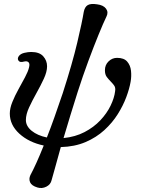

<svg xmlns="http://www.w3.org/2000/svg" viewBox="-20 -743 719 979"><path d="M171 213Q141 204 133.5 186.5Q126 169 135 150Q149 124 166 86.5Q183 49 203 -1Q127 -17 78.5 -61.5Q30 -106 30 -164Q30 -191 43 -223Q56 -255 74 -287.5Q92 -320 107.5 -349Q123 -378 128 -399Q133 -418 125.5 -425.5Q118 -433 102 -429Q82 -423 74.5 -433.5Q67 -444 76 -457Q85 -469 104 -473.5Q123 -478 139 -478Q181 -478 200.5 -456Q220 -434 220 -405Q220 -377 203.5 -341.5Q187 -306 166 -268.5Q145 -231 128.5 -195.5Q112 -160 112 -131Q112 -100 141.5 -76Q171 -52 219 -42Q238 -90 258 -146.5Q278 -203 300 -268Q349 -420 374 -526Q399 -632 407 -682Q412 -708 427.5 -717Q443 -726 475 -721Q507 -717 520.5 -699Q534 -681 523 -659Q507 -626 482.5 -566Q458 -506 430 -430.5Q402 -355 376 -274Q358 -218 339.5 -157Q321 -96 304 -39Q364 -45 411 -69.5Q458 -94 491.5 -129.5Q525 -165 544 -204.5Q563 -244 567 -278Q570 -296 562 -307Q554 -318 544 -328Q534 -338 524.5 -350.5Q515 -363 515 -385Q515 -412 533.5 -430Q552 -448 577 -448Q612 -448 628.5 -429Q645 -410 648 -382Q651 -354 646 -326Q640 -291 624 -248Q608 -205 580.5 -161Q553 -117 512 -79.5Q471 -42 416 -18.5Q361 5 290 7Q273 68 260.5 113.5Q248 159 243 176Q238 198 216 209Q194 220 171 213Z"/></svg>

Font: Zen Old Mincho
Style: Regular
Weight: 400
Designer: Yoshimichi Ohira
Foundry: Positype
Version: Version 1.001